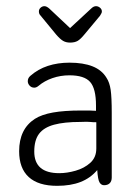

<svg xmlns="http://www.w3.org/2000/svg" viewBox="-20 -592 451 622"><path d="M291 -233Q278 -234 269.5 -234Q261 -234 255 -234Q249 -234 243 -234Q188 -234 151.5 -227.5Q115 -221 93 -207Q42 -174 42 -102Q42 -47 73 -18.5Q104 10 165 10Q209 10 241 -2.5Q273 -15 295 -41Q297 -10 302.5 -1Q308 8 317 8Q329 8 335.5 1.5Q342 -5 342 -17V-226Q342 -277 338.5 -301Q335 -325 325 -340Q310 -365 280 -377Q250 -389 205 -389Q167 -389 135 -378.5Q103 -368 78 -346Q70 -339 70 -329Q70 -321 76 -314.5Q82 -308 91 -308Q98 -308 105 -314Q124 -330 150 -339Q176 -348 205 -348Q253 -348 272 -326.5Q291 -305 291 -250ZM292 -196V-111Q292 -82 272.5 -64.5Q253 -47 225 -39Q197 -31 172 -31Q91 -31 91 -101Q91 -138 106.5 -158.5Q122 -179 155 -188Q188 -197 241 -197Q264 -198 271.5 -197Q279 -196 292 -196ZM207 -501 140 -564Q131 -572 124 -572Q117 -572 111.5 -567Q106 -562 106 -555Q106 -547 111 -542L162 -480Q175 -465 184.5 -459.5Q194 -454 207 -454Q222 -454 231.5 -459.5Q241 -465 254 -481L304 -541Q306 -545 308 -548Q310 -551 310 -555Q310 -562 304 -567Q298 -572 291 -572Q283 -572 275 -564Z"/></svg>

Font: Beiruti Light
Style: Regular
Weight: 300
Designer: Arlette Boutros
Foundry: Boutros
Version: Version 1.41